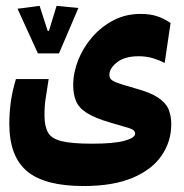

<svg xmlns="http://www.w3.org/2000/svg" viewBox="-20 -454 626 653"><path d="M264.2 178.7Q131.8 178.7 71.8 128.2Q11.7 77.6 11.7 -32.7Q11.7 -70.3 16.8 -107.7Q22 -145 34.2 -185.1H145.5Q139.2 -143.6 135.3 -119.4Q131.3 -95.2 131.3 -62Q131.3 -24.9 143.1 -3.7Q154.8 17.6 189.7 26.1Q224.6 34.7 293.5 34.7Q366.2 34.7 402.8 24.9Q439.5 15.1 439.5 0.5Q439.5 -12.2 419.2 -18.3Q398.9 -24.4 353.5 -37.6Q301.8 -52.7 274.9 -70.1Q248 -87.4 238.5 -110.4Q229 -133.3 229 -164.6Q229 -206.5 245.8 -249.3Q262.7 -292 293.5 -327.6Q324.2 -363.3 366 -385Q407.7 -406.7 458 -406.7Q491.7 -406.7 516.1 -398.2Q540.5 -389.6 560.1 -375.5L540 -239.7Q522.9 -249 500.5 -255.9Q478 -262.7 451.7 -262.7Q404.3 -262.7 378.2 -242.2Q352.1 -221.7 352.1 -199.7Q352.1 -190.4 357.4 -184.3Q362.8 -178.2 381.1 -171.6Q399.4 -165 439 -153.8Q491.2 -139.6 517.6 -122.1Q543.9 -104.5 553.2 -82.3Q562.5 -60.1 562.5 -31.7Q562.5 26.4 530.3 74.2Q498 122.1 431.9 150.4Q365.7 178.7 264.2 178.7ZM108.9 -272.5 39.6 -424.3 114.7 -434.1 142.1 -349.1H146.5L172.4 -434.1L246.6 -426.8L180.7 -272.5Z"/></svg>

Font: Cascadia Code NF
Style: Bold
Weight: 700
Monospace: yes
Designer: Aaron Bell
Foundry: Saja Typeworks
Version: Version 2404.023; ttfautohint (v1.8.4)